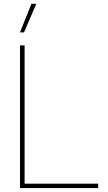

<svg xmlns="http://www.w3.org/2000/svg" viewBox="-20 -959 550 979"><path d="M82 0H480.5V-22.5H105.5V-727.5H82ZM82 -793.9H102.5L165 -939.5H140.1Z"/></svg>

Font: Raveo Display Display Thin
Style: Regular
Weight: 100
Designer: Jakub Foglar, Rasmus Andersson (Inter)
Foundry: Jakubfoglar.com
Version: Version 1.100;Glyphs 3.2.3 (3260)